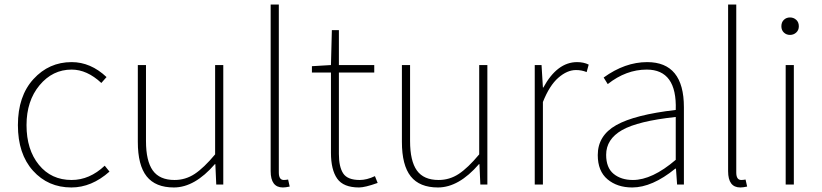

<svg xmlns="http://www.w3.org/2000/svg" viewBox="-20 -814 3626 847"><path d="M295 13Q192 13 125.5 -61Q59 -135 59 -262Q59 -390 127.5 -465Q196 -540 296 -540Q380 -540 450 -474L427 -448Q364 -507 296 -507Q212 -507 154.5 -438Q97 -369 97 -262Q97 -154 151.5 -87Q206 -20 296 -20Q375 -20 442 -83L463 -57Q384 13 295 13Z M747 13Q666 13 627 -36Q588 -85 588 -188V-527H624V-192Q624 -104 654 -62Q684 -20 750 -20Q798 -20 838.5 -46.5Q879 -73 929 -133V-527H965V0H934L930 -90H928Q839 13 747 13Z M1228 13Q1174 13 1174 -59V-794H1210V-53Q1210 -20 1232 -20Q1240 -20 1251 -22L1258 9Q1240 13 1228 13Z M1564 13Q1495 13 1467.5 -26Q1440 -65 1440 -140V-494H1356V-522L1440 -527L1444 -681H1475V-527H1631V-494H1475V-135Q1475 -78 1494 -49Q1513 -20 1567 -20Q1598 -20 1634 -37L1646 -7Q1590 13 1564 13Z M1912 13Q1831 13 1792 -36Q1753 -85 1753 -188V-527H1789V-192Q1789 -104 1819 -62Q1849 -20 1915 -20Q1963 -20 2003.5 -46.5Q2044 -73 2094 -133V-527H2130V0H2099L2095 -90H2093Q2004 13 1912 13Z M2339 0V-527H2369L2375 -428H2377Q2438 -540 2526 -540Q2555 -540 2577 -529L2568 -496Q2546 -505 2521 -505Q2482 -505 2443 -471Q2404 -437 2375 -364V0Z M2769 13Q2703 13 2660 -23Q2617 -59 2617 -130Q2617 -216 2698.5 -262Q2780 -308 2961 -329Q2967 -507 2833 -507Q2742 -507 2661 -443L2643 -472Q2737 -540 2835 -540Q2997 -540 2997 -341V0H2967L2962 -70H2959Q2857 13 2769 13ZM2772 -20Q2857 -20 2961 -109V-298Q2794 -280 2724 -240Q2654 -200 2654 -131Q2654 -74 2687 -47Q2720 -20 2772 -20Z M3246 13Q3192 13 3192 -59V-794H3228V-53Q3228 -20 3250 -20Q3258 -20 3269 -22L3276 9Q3258 13 3246 13Z M3446 0V-527H3482V0ZM3427 -698Q3427 -716 3438 -726.5Q3449 -737 3465 -737Q3481 -737 3492.5 -726.5Q3504 -716 3504 -698Q3504 -681 3492.5 -670.5Q3481 -660 3465 -660Q3449 -660 3438 -670.5Q3427 -681 3427 -698Z"/></svg>

Font: Noto Sans Korean Thin
Style: Regular
Weight: 250
Designer: Ryoko NISHIZUKA  (kana & ideographs); Paul D. Hunt (Latin, Greek & Cyrillic); Wenlong ZHANG  (bopomofo); Sandoll Communi
Foundry: Adobe Systems Incorporated
Version: Version 1.0001;PS 1;hotconv 1.0.78;makeotf.lib2.5.61930